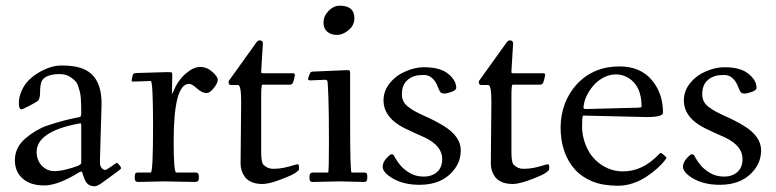

<svg xmlns="http://www.w3.org/2000/svg" viewBox="-20 -631 2712 671"><path d="M335 -268.1 329.1 -64Q329.1 -44.9 342.8 -38.3Q345.5 -37.1 348.6 -37.1Q351.8 -37.1 369.3 -49.6Q386.7 -62 388.7 -62Q390.6 -62 396.9 -54.3Q403.1 -46.6 403.1 -43.8Q403.1 -41 396.4 -35.9Q389.6 -30.8 374.6 -19.8Q359.6 -8.8 339.8 5.6Q320.1 20 311.3 20Q302.5 20 296.3 17.6Q290 15.1 286.4 11.8Q282.7 8.5 279.4 2.9Q276.1 -2.7 274.7 -6.6Q273.2 -10.5 271.1 -17.1Q269 -23.7 267.6 -27.8Q265.4 -34.4 257.1 -29.1Q182.9 17.1 134.5 17.1Q86.2 17.1 59.1 -7Q32 -31 32 -71Q32 -116 69.1 -147.5Q106 -178.7 144.5 -191.9Q206.1 -212.6 259 -221.9Q263.9 -222.9 263.9 -237.5Q263.9 -252.2 263.7 -261.7Q263.4 -271.2 262.5 -286.3Q261.5 -301.3 259.2 -309.9Q256.8 -318.6 253.1 -330Q249.3 -341.3 242.9 -347.8Q236.6 -354.2 228 -360.4Q212.2 -372.1 187.6 -372.1Q163.1 -372.1 146.4 -365.1Q129.6 -358.2 124.9 -345.3Q120.1 -332.5 120.1 -308.1Q120.1 -283.7 110.5 -277.1Q100.8 -270.5 79.8 -259.8Q58.8 -249 54.9 -249Q45.9 -249 45.9 -270.6Q45.9 -292.2 55.7 -314.1Q65.4 -335.9 81.5 -351.7Q97.7 -367.4 117.9 -378.9Q158.2 -402.1 194.7 -402.1Q231.2 -402.1 254.4 -395.8Q277.6 -389.4 292.7 -378.1Q307.9 -366.7 317.4 -349.6Q335 -318.4 335 -268.1ZM107.9 -99.1Q107.9 -83 114.9 -68.2Q121.8 -53.5 136.4 -43.2Q150.9 -33 169.3 -33Q187.7 -33 210.4 -38.6Q263.9 -51.8 263.9 -61V-191.9Q263.9 -200 261.6 -200Q259.3 -200 250.5 -198.2Q107.9 -170.4 107.9 -99.1Z M447 -345.9Q439.9 -345.9 439.9 -348.4Q439.9 -350.8 440.7 -354.4Q441.4 -357.9 442.5 -362.1Q443.6 -366.2 444.3 -370.1Q445.8 -376 461.9 -376Q545.4 -378.9 562.1 -378.9Q578.9 -378.9 580.4 -377.8Q582 -376.7 582 -370.1L581.1 -312V-305.2L581.3 -301.3Q581.3 -302.7 585 -310.1Q601.6 -349.9 628.7 -373.4Q655.8 -397 679.3 -397Q702.9 -397 721.9 -380.1Q741 -363.3 741 -351.9Q741 -340.6 727.1 -323.2Q713.1 -305.9 702.9 -305.9Q692.6 -305.9 683.8 -310.9Q675 -315.9 668.5 -321.8Q650.9 -337.9 640.9 -337.9Q586.9 -337.9 586.9 -137Q586.9 -28.1 595.9 -28.1H661.9Q670.2 -28.1 672.6 -24.3Q675 -20.5 675 -14Q675 -7.6 674.8 -5.4Q674.6 -3.2 673.3 -0.5Q671.1 4.9 661.9 4.9L553 2.9L463.9 4.9Q455.6 4.9 453.2 1.1Q450.9 -2.7 450.9 -9.6Q450.9 -16.6 451.2 -18.8Q451.4 -21 452.4 -23.4Q454.1 -28.1 462.9 -28.1H506.8Q514.9 -28.1 514.9 -188Q514.9 -347.9 506.8 -347.9Z M822.8 -275.9Q822.8 -334 811.8 -334H786.9Q778.8 -334 778.8 -344Q778.8 -349.1 783.7 -354L874.8 -481Q880.6 -490 887.7 -490Q898.7 -490 898.7 -478L892.8 -382.1Q892.8 -376.7 893.8 -375.9Q894.8 -375 900.9 -375H1003.9Q1010.7 -375 1010.7 -368.9Q1010.7 -367.7 1007.8 -355.1Q1004.9 -342.5 1001.6 -338.7Q998.3 -335 991.7 -335H896.7Q892.8 -335 892.8 -292V-100.1Q892.8 -63.5 900.4 -55.7Q914.6 -41 934.7 -41Q954.8 -41 973 -44.9Q991.2 -48.8 1003.8 -52.9Q1016.4 -56.9 1020.6 -56.9Q1024.9 -56.9 1024.9 -47.5Q1024.9 -38.1 1024 -36.5Q1023.2 -34.9 1012.5 -27Q1001.7 -19 960.8 -3.5Q919.9 12 897.5 12Q875 12 859.7 5.4Q844.5 -1.2 836.2 -12.2Q820.8 -32.7 820.8 -59.1Z M1113.5 -352.1 1065.7 -350.1Q1056.6 -350.1 1056.6 -353.9Q1056.6 -357.7 1060.4 -367.9Q1064.2 -378.2 1067.5 -379.6Q1070.8 -381.1 1080.6 -381.1L1193.6 -386Q1200.4 -386 1202 -384.2Q1203.6 -382.3 1203.6 -377V-207Q1203.6 -28.1 1208.7 -28.1H1251.7Q1260 -28.1 1261.8 -24.8Q1263.7 -21.5 1263.7 -12.3Q1263.7 -3.2 1261.5 0.9Q1259.3 4.9 1251.7 4.9L1165.5 2.9L1073.7 4.9Q1065.4 4.9 1063.5 1.2Q1061.5 -2.4 1061.5 -11.5Q1061.5 -20.5 1064.3 -24.3Q1067.1 -28.1 1076.7 -28.1H1126.7Q1129.6 -28.1 1129.6 -134.9Q1129.6 -241.7 1127.6 -292.7Q1125.5 -343.8 1124.6 -346.6Q1123.8 -349.4 1122.1 -350.6Q1119.9 -352.1 1116.9 -352.1ZM1121.3 -584.7Q1141.8 -611.1 1167 -611.1Q1218.5 -611.1 1218.5 -567.9Q1218.5 -542.5 1198.4 -525.8Q1178.2 -509 1157.3 -509Q1136.5 -509 1123.5 -520.4Q1110.6 -531.7 1110.6 -551.3Q1110.6 -570.8 1121.3 -584.7Z M1336.7 -18.1Q1317.4 -33.2 1317.4 -48.3Q1317.4 -63.5 1330.4 -77.8Q1343.5 -92 1348.5 -92Q1353.5 -92 1356.3 -87.9Q1359.1 -83.7 1363.3 -75.8Q1367.4 -67.9 1378.7 -54Q1389.9 -40 1411.1 -27Q1432.4 -13.9 1460.8 -13.9Q1489.3 -13.9 1507.3 -29.7Q1525.4 -45.4 1525.4 -75.9Q1525.4 -120.6 1465.8 -149.9Q1454.6 -155.3 1424 -168.7Q1393.3 -182.1 1374.3 -194.1Q1320.3 -228.5 1320.3 -280Q1320.3 -313.2 1342.2 -340.3Q1364 -367.4 1397.5 -381.7Q1430.9 -396 1460.1 -396Q1489.3 -396 1507.8 -391.2Q1526.4 -386.5 1538.3 -378.8Q1550.3 -371.1 1558.8 -361.3Q1574.5 -343.5 1574.5 -324Q1574.5 -315.9 1558 -309.9Q1541.5 -304 1533 -304Q1524.4 -304 1520.8 -307.5Q1517.1 -311 1514.5 -316.8Q1512 -322.5 1509.3 -329.5Q1506.6 -336.4 1502.4 -343.4Q1498.3 -350.3 1492.4 -356Q1479.7 -368.9 1462 -368.9Q1444.3 -368.9 1434.8 -366.8Q1425.3 -364.7 1416 -359.7Q1406.7 -354.7 1399.9 -347.2Q1384.5 -330.6 1384.5 -302Q1384.5 -274.4 1405.8 -258.3Q1421.1 -246.6 1433.6 -240.2Q1446.3 -234.1 1453 -230.7Q1459.7 -227.3 1461.4 -226.6Q1497.1 -211.4 1530 -191.4Q1590.3 -154.3 1590.3 -106Q1590.3 -69.8 1569.8 -41.7Q1528.6 14.9 1446.3 14.9Q1378.7 14.9 1336.7 -18.1Z M1697.3 -275.9Q1697.3 -334 1686.3 -334H1661.4Q1653.3 -334 1653.3 -344Q1653.3 -349.1 1658.2 -354L1749.3 -481Q1755.1 -490 1762.2 -490Q1773.2 -490 1773.2 -478L1767.3 -382.1Q1767.3 -376.7 1768.3 -375.9Q1769.3 -375 1775.4 -375H1878.4Q1885.3 -375 1885.3 -368.9Q1885.3 -367.7 1882.3 -355.1Q1879.4 -342.5 1876.1 -338.7Q1872.8 -335 1866.2 -335H1771.2Q1767.3 -335 1767.3 -292V-100.1Q1767.3 -63.5 1774.9 -55.7Q1789.1 -41 1809.2 -41Q1829.3 -41 1847.5 -44.9Q1865.7 -48.8 1878.3 -52.9Q1890.9 -56.9 1895.1 -56.9Q1899.4 -56.9 1899.4 -47.5Q1899.4 -38.1 1898.6 -36.5Q1897.7 -34.9 1887 -27Q1876.2 -19 1835.3 -3.5Q1794.4 12 1772 12Q1749.5 12 1734.3 5.4Q1719 -1.2 1710.7 -12.2Q1695.3 -32.7 1695.3 -59.1Z M2240.2 -221.9 2017.1 -227.1Q2014.2 -219.7 2014.2 -188.2Q2014.2 -156.7 2026.4 -125.5Q2038.6 -94.2 2058.6 -74.2Q2101.3 -32 2157.2 -32Q2225.3 -32 2281.2 -90.3Q2287.8 -96.9 2289.6 -96.9Q2291.3 -96.9 2300.2 -89.2Q2309.1 -81.5 2309.1 -79.6Q2309.1 -77.6 2301.1 -67.5Q2293.2 -57.4 2277.2 -42.8Q2261.2 -28.3 2240.7 -14.6Q2191.4 18.1 2139.5 18.1Q2087.6 18.1 2050.5 3.1Q2013.4 -12 1989.1 -38.9Q1964.8 -65.9 1952 -103.1Q1939.2 -140.4 1939.2 -185.1Q1939.2 -229.7 1954.3 -269Q1969.5 -308.3 1996.1 -336.9Q2054 -398.9 2145 -398.9Q2219 -398.9 2259.3 -349.6Q2297.1 -303.2 2297.1 -237.1Q2297.1 -221.9 2240.2 -221.9ZM2199.7 -254.4Q2222.2 -254.4 2222.2 -258.1Q2222.2 -329.8 2177.7 -357.7Q2156.2 -371.1 2133.2 -371.1Q2110.1 -371.1 2089 -359.9Q2067.9 -348.6 2053.2 -331.3Q2022 -293.9 2019 -254.9Q2019 -250 2028.1 -250Z M2386.2 -18.1Q2366.9 -33.2 2366.9 -48.3Q2366.9 -63.5 2380 -77.8Q2393.1 -92 2398.1 -92Q2403.1 -92 2405.9 -87.9Q2408.7 -83.7 2412.8 -75.8Q2417 -67.9 2428.2 -54Q2439.5 -40 2460.7 -27Q2481.9 -13.9 2510.4 -13.9Q2538.8 -13.9 2556.9 -29.7Q2575 -45.4 2575 -75.9Q2575 -120.6 2515.4 -149.9Q2504.2 -155.3 2473.5 -168.7Q2442.9 -182.1 2423.8 -194.1Q2369.9 -228.5 2369.9 -280Q2369.9 -313.2 2391.7 -340.3Q2413.6 -367.4 2447 -381.7Q2480.5 -396 2509.6 -396Q2538.8 -396 2557.4 -391.2Q2575.9 -386.5 2587.9 -378.8Q2599.9 -371.1 2608.4 -361.3Q2624 -343.5 2624 -324Q2624 -315.9 2607.5 -309.9Q2591.1 -304 2582.5 -304Q2574 -304 2570.3 -307.5Q2566.7 -311 2564.1 -316.8Q2561.5 -322.5 2558.8 -329.5Q2556.2 -336.4 2552 -343.4Q2547.9 -350.3 2542 -356Q2529.3 -368.9 2511.6 -368.9Q2493.9 -368.9 2484.4 -366.8Q2474.9 -364.7 2465.6 -359.7Q2456.3 -354.7 2449.5 -347.2Q2434.1 -330.6 2434.1 -302Q2434.1 -274.4 2455.3 -258.3Q2470.7 -246.6 2483.2 -240.2Q2495.8 -234.1 2502.6 -230.7Q2509.3 -227.3 2511 -226.6Q2546.6 -211.4 2579.6 -191.4Q2639.9 -154.3 2639.9 -106Q2639.9 -69.8 2619.4 -41.7Q2578.1 14.9 2495.8 14.9Q2428.2 14.9 2386.2 -18.1Z"/></svg>

Font: Fanwood Text
Style: Regular
Weight: 400
Version: Version 1.1001